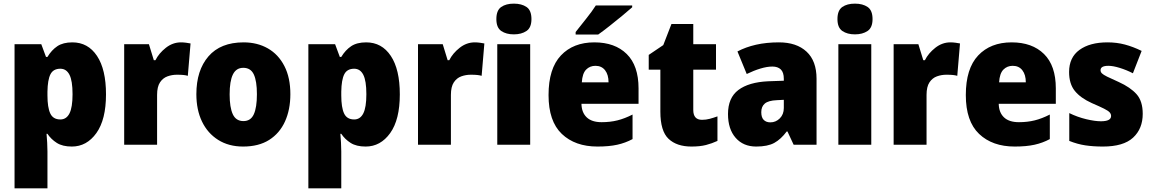

<svg xmlns="http://www.w3.org/2000/svg" viewBox="-20 -796 6339 1056"><path d="M378 -563Q464 -563 513.5 -488.5Q563 -414 563 -277Q563 -138 510 -64Q457 10 375 10Q324 10 292.5 -10Q261 -30 241 -60H236Q238 -35 239.5 -11.5Q241 12 241 37V240H60V-553H207L233 -483H241Q264 -521 295.5 -542Q327 -563 378 -563ZM312 -418Q273 -418 257.5 -387.5Q242 -357 241 -292V-271Q241 -205 256.5 -172Q272 -139 312 -139Q345 -139 362 -172Q379 -205 379 -278Q379 -352 362 -385Q345 -418 312 -418Z M975 -563Q989 -563 1003.5 -561Q1018 -559 1028 -557L1013 -379Q1003 -382 989.5 -383.5Q976 -385 953 -385Q926 -385 901 -376Q876 -367 860 -343Q844 -319 844 -274V0H663V-553H799L826 -465H835Q854 -503 892 -533Q930 -563 975 -563Z M1577 -278Q1577 -193 1547.5 -128Q1518 -63 1460.5 -26.5Q1403 10 1317 10Q1238 10 1180 -26.5Q1122 -63 1091 -127.5Q1060 -192 1060 -278Q1060 -409 1126.5 -486Q1193 -563 1320 -563Q1395 -563 1453 -530Q1511 -497 1544 -433Q1577 -369 1577 -278ZM1243 -277Q1243 -205 1260.5 -167.5Q1278 -130 1319 -130Q1359 -130 1376 -167.5Q1393 -205 1393 -278Q1393 -350 1376 -386.5Q1359 -423 1318 -423Q1279 -423 1261 -386.5Q1243 -350 1243 -277Z M1994 -563Q2080 -563 2129.5 -488.5Q2179 -414 2179 -277Q2179 -138 2126 -64Q2073 10 1991 10Q1940 10 1908.5 -10Q1877 -30 1857 -60H1852Q1854 -35 1855.5 -11.5Q1857 12 1857 37V240H1676V-553H1823L1849 -483H1857Q1880 -521 1911.5 -542Q1943 -563 1994 -563ZM1928 -418Q1889 -418 1873.5 -387.5Q1858 -357 1857 -292V-271Q1857 -205 1872.5 -172Q1888 -139 1928 -139Q1961 -139 1978 -172Q1995 -205 1995 -278Q1995 -352 1978 -385Q1961 -418 1928 -418Z M2591 -563Q2605 -563 2619.5 -561Q2634 -559 2644 -557L2629 -379Q2619 -382 2605.5 -383.5Q2592 -385 2569 -385Q2542 -385 2517 -376Q2492 -367 2476 -343Q2460 -319 2460 -274V0H2279V-553H2415L2442 -465H2451Q2470 -503 2508 -533Q2546 -563 2591 -563Z M2806 -776Q2849 -776 2876 -757.5Q2903 -739 2903 -691Q2903 -644 2875.5 -625.5Q2848 -607 2806 -607Q2764 -607 2737 -625.5Q2710 -644 2710 -691Q2710 -739 2736.5 -757.5Q2763 -776 2806 -776ZM2896 -553V0H2715V-553Z M3249 -563Q3362 -563 3427 -499Q3492 -435 3492 -310V-225H3178Q3179 -177 3207 -150.5Q3235 -124 3289 -124Q3336 -124 3376 -134Q3416 -144 3459 -166V-31Q3420 -10 3375 0Q3330 10 3266 10Q3143 10 3070 -59.5Q2997 -129 2997 -273Q2997 -419 3065 -491Q3133 -563 3249 -563ZM3255 -434Q3224 -434 3203.5 -413Q3183 -392 3180 -343H3327Q3327 -385 3308 -409.5Q3289 -434 3255 -434ZM3457 -756Q3437 -738 3403 -710Q3369 -682 3333 -653.5Q3297 -625 3270 -606H3146V-620Q3171 -652 3203.5 -692.5Q3236 -733 3257 -766H3457Z M3841 -137Q3863 -137 3883.5 -142.5Q3904 -148 3926 -156V-21Q3896 -7 3863 1.5Q3830 10 3783 10Q3702 10 3657 -32.5Q3612 -75 3612 -182V-413H3548V-494L3628 -548L3673 -664H3793V-553H3918V-413H3793V-191Q3793 -137 3841 -137Z M4264 -563Q4361 -563 4416 -512Q4471 -461 4471 -363V0H4345L4311 -73H4307Q4275 -30 4238.5 -10Q4202 10 4139 10Q4068 10 4026 -38Q3984 -86 3984 -169Q3984 -258 4041 -301Q4098 -344 4205 -349L4291 -352V-362Q4291 -398 4274.5 -414Q4258 -430 4228 -430Q4199 -430 4162.5 -419Q4126 -408 4087 -389L4036 -513Q4081 -537 4138 -550Q4195 -563 4264 -563ZM4252 -245Q4206 -243 4186.5 -226.5Q4167 -210 4167 -179Q4167 -150 4180.5 -136.5Q4194 -123 4217 -123Q4247 -123 4269 -145Q4291 -167 4291 -202V-247Z M4682 -776Q4725 -776 4752 -757.5Q4779 -739 4779 -691Q4779 -644 4751.5 -625.5Q4724 -607 4682 -607Q4640 -607 4613 -625.5Q4586 -644 4586 -691Q4586 -739 4612.5 -757.5Q4639 -776 4682 -776ZM4772 -553V0H4591V-553Z M5207 -563Q5221 -563 5235.5 -561Q5250 -559 5260 -557L5245 -379Q5235 -382 5221.5 -383.5Q5208 -385 5185 -385Q5158 -385 5133 -376Q5108 -367 5092 -343Q5076 -319 5076 -274V0H4895V-553H5031L5058 -465H5067Q5086 -503 5124 -533Q5162 -563 5207 -563Z M5544 -563Q5657 -563 5722 -499Q5787 -435 5787 -310V-225H5473Q5474 -177 5502 -150.5Q5530 -124 5584 -124Q5631 -124 5671 -134Q5711 -144 5754 -166V-31Q5715 -10 5670 0Q5625 10 5561 10Q5438 10 5365 -59.5Q5292 -129 5292 -273Q5292 -419 5360 -491Q5428 -563 5544 -563ZM5550 -434Q5519 -434 5498.5 -413Q5478 -392 5475 -343H5622Q5622 -385 5603 -409.5Q5584 -434 5550 -434Z M6265 -170Q6265 -88 6212 -39Q6159 10 6046 10Q5993 10 5949.5 3.5Q5906 -3 5861 -21V-174Q5906 -152 5954 -140.5Q6002 -129 6035 -129Q6091 -129 6091 -158Q6091 -169 6083 -178Q6075 -187 6052 -198.5Q6029 -210 5985 -229Q5923 -257 5891.5 -296Q5860 -335 5860 -400Q5860 -480 5917 -521.5Q5974 -563 6071 -563Q6122 -563 6167 -551Q6212 -539 6259 -516L6211 -393Q6176 -411 6139 -422.5Q6102 -434 6076 -434Q6033 -434 6033 -410Q6033 -400 6040.5 -392.5Q6048 -385 6069 -374.5Q6090 -364 6133 -345Q6197 -316 6231 -278Q6265 -240 6265 -170Z"/></svg>

Font: Noto Sans Bengali SemiCondensed Black
Style: Regular
Weight: 900
Width: 4
Designer: Joana Ranito - Universal Thirst; Jelle Bosma - Monotype Design Team
Foundry: Universal Thirst ehf.
Version: Version 3.000; ttfautohint (v1.8.4.7-5d5b)